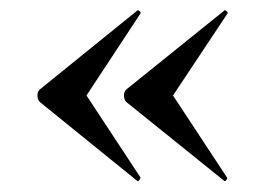

<svg xmlns="http://www.w3.org/2000/svg" viewBox="-20 -382 508 364"><path d="M239 -40 55 -189Q51 -194 51 -201Q51 -208 55 -212L239 -361Q241 -364 244.5 -361Q248 -358 246 -356L144 -201L246 -46Q247 -44 244 -40.5Q241 -37 239 -40ZM404 -40 219 -189Q215 -194 215 -201Q215 -208 219 -212L404 -361Q406 -364 409.5 -361Q413 -358 411 -356L308 -201L410 -46Q412 -44 409 -40.5Q406 -37 404 -40Z"/></svg>

Font: Cormorant Light SemiBold
Style: Regular
Weight: 600
Version: Version 4.000